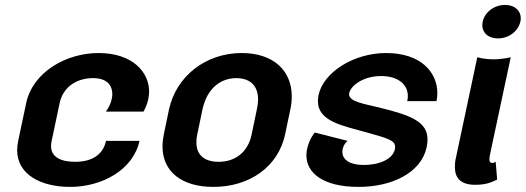

<svg xmlns="http://www.w3.org/2000/svg" viewBox="-20 -728 2095 765"><path d="M372.5 -516.7C242.5 -516.7 110 -440 84.2 -316.7L52.5 -166.7C50 -153.3 48.3 -141.7 48.3 -130C48.3 -31.7 144.2 16.7 259.2 16.7C387.5 16.7 510.8 -51.7 535.8 -166.7H402.5C390 -109.2 343.3 -83.3 280 -83.3C224.2 -83.3 183.3 -100.8 183.3 -146.7C183.3 -152.5 184.2 -159.2 185.8 -166.7L217.5 -316.7C230.8 -380 283.3 -416.7 350.8 -416.7C410 -416.7 427.5 -384.2 427.5 -353.3C427.5 -346.7 426.7 -340 425 -333.3C420 -310 409.2 -293.3 401.7 -283.3H551.7C559.2 -296.7 566.7 -313.3 570.8 -333.3C572.5 -343.3 574.2 -353.3 574.2 -362.5C574.2 -440.8 508.3 -516.7 372.5 -516.7Z M921.7 -416.7C970.8 -416.7 1008.3 -391.7 1008.3 -331.7C1008.3 -320 1006.7 -306.7 1003.3 -291.7L982.5 -191.7C967.5 -120 915.8 -83.3 850.8 -83.3C795.8 -83.3 762.5 -109.2 762.5 -160.8C762.5 -170 763.3 -180.8 765.8 -191.7L786.7 -291.7C805.8 -380 862.5 -416.7 921.7 -416.7ZM943.3 -516.7C798.3 -516.7 681.7 -423.3 653.3 -291.7L632.5 -191.7C629.2 -175 627.5 -159.2 627.5 -144.2C627.5 -44.2 704.2 16.7 830 16.7C975 16.7 1088.3 -64.2 1115.8 -191.7L1136.7 -291.7C1140.8 -310 1142.5 -327.5 1142.5 -344.2C1142.5 -447.5 1068.3 -516.7 943.3 -516.7Z M1518.3 -516.7C1389.2 -516.7 1268.3 -440 1249.2 -349.2C1247.5 -340 1246.7 -332.5 1246.7 -325C1246.7 -243.3 1347.5 -226.7 1442.5 -200C1525.8 -176.7 1554.2 -168.3 1554.2 -143.3C1554.2 -140 1554.2 -136.7 1553.3 -133.3C1545.8 -97.5 1499.2 -70.8 1427.5 -70.8C1376.7 -70.8 1344.2 -90 1344.2 -122.5C1344.2 -125.8 1344.2 -129.2 1345 -133.3C1350 -155.8 1365 -166.7 1365 -166.7L1234.2 -200C1234.2 -200 1212.5 -175.8 1203.3 -133.3C1201.7 -125 1200.8 -116.7 1200.8 -109.2C1200.8 -40.8 1264.2 16.7 1409.2 16.7C1540.8 16.7 1658.3 -39.2 1680 -141.7C1682.5 -152.5 1683.3 -163.3 1683.3 -172.5C1683.3 -244.2 1615 -269.2 1489.2 -300C1431.7 -314.2 1370.8 -322.5 1370.8 -352.5C1370.8 -355 1371.7 -356.7 1371.7 -358.3C1378.3 -386.7 1426.7 -425 1498.3 -425C1564.2 -425 1605 -393.3 1605 -345C1605 -338.3 1604.2 -331.7 1602.5 -325H1719.2C1721.7 -335.8 1722.5 -346.7 1722.5 -357.5C1722.5 -437.5 1660 -516.7 1518.3 -516.7Z M1933.3 -116.7 2015 -500C2015 -500 1984.2 -491.7 1945.8 -491.7C1907.5 -491.7 1881.7 -500 1881.7 -500L1796.7 -100C1793.3 -86.7 1792.5 -74.2 1792.5 -62.5C1792.5 -19.2 1815 8.3 1873.3 8.3C1920.8 8.3 1940.8 -3.3 1960.8 -12.5L1955 -83.3C1955 -83.3 1945 -76.7 1937.5 -79.2C1932.5 -80.8 1930 -85 1930 -93.3C1930 -98.3 1930.8 -105.8 1933.3 -116.7ZM2053.3 -641.7C2054.2 -645.8 2055 -650.8 2055 -655C2055 -685 2031.7 -708.3 1992.5 -708.3C1947.5 -708.3 1910.8 -678.3 1903.3 -641.7C1902.5 -636.7 1901.7 -632.5 1901.7 -627.5C1901.7 -597.5 1925 -575 1964.2 -575C2009.2 -575 2045 -605 2053.3 -641.7Z"/></svg>

Font: BoonHome
Style: Bold Oblique
Weight: 700
Italic angle: -12°
Designer: Sungsit Sawaiwan
Foundry: Sungsit Sawaiwan
Version: Version 0.2